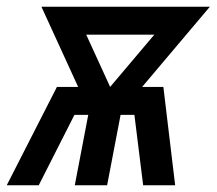

<svg xmlns="http://www.w3.org/2000/svg" viewBox="-58 -550 643 570"><path d="M-38 0 111 -292H174L65 -530H565L364 -292H427L462 0H367L341 -209H300L260 0H164L204 -209H163L57 0ZM269 -292 400 -447H198Z"/></svg>

Font: Lode Dark Term
Style: Bold Italic
Weight: 700
Italic angle: -11°
Monospace: yes
Designer: Belleve Invis
Foundry: Belleve Invis
Version: Version 29.2.0